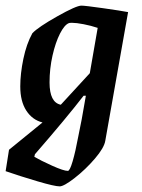

<svg xmlns="http://www.w3.org/2000/svg" viewBox="-47 -480 504 682"><path d="M408 -437 327 20Q323 45 290 83.5Q257 122 218.5 152Q180 182 165 182Q147 182 86 164Q25 146 -27 128L-15 52L104 -45Q68 -54 46.5 -87Q25 -120 25 -173Q25 -218 36 -271Q47 -324 68 -362Q89 -384 156.5 -422Q224 -460 242 -460Q255 -460 318.5 -451Q382 -442 408 -437ZM129 -187Q129 -116 169 -108L272 -220Q281 -269 300 -381Q276 -389 250 -394Q224 -399 209 -399Q200 -399 198 -398Q182 -392 166 -360.5Q150 -329 139.5 -282.5Q129 -236 129 -187ZM231 5Q242 -45 258 -140H250Q189 -61 77 68L75 77Q97 90 138 108.5Q179 127 194 127Q201 127 211 93Q221 59 231 5Z"/></svg>

Font: Grenze Medium
Style: Italic
Weight: 500
Italic angle: -10°
Designer: Renata Polastri
Foundry: Omnibus-Type
Version: Version 1.002; ttfautohint (v1.8)